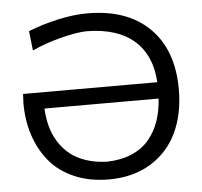

<svg xmlns="http://www.w3.org/2000/svg" viewBox="-52 -781 892 846"><g transform="rotate(-5 393.5 -357.5)"><path d="M363.8 -726.1Q540.5 -726.1 638.9 -628.9Q737.3 -531.7 737.3 -357.4Q737.3 -249.5 698.5 -167Q659.7 -84.5 581.8 -36.6Q503.9 11.2 396.5 11.2Q310.5 11.2 243.2 -18.1Q175.8 -47.4 134.3 -98.1Q92.8 -148.9 71.3 -214.1Q49.8 -279.3 49.8 -354.5L51.8 -397H645.5Q638.7 -516.6 565.2 -581.3Q491.7 -646 356.9 -647.9Q314.9 -647.9 242.7 -629.6Q170.4 -611.3 111.8 -584L102.1 -670.4Q163.1 -694.8 233.4 -710.4Q303.7 -726.1 363.8 -726.1ZM395 -67.4Q456.5 -68.8 503.9 -89.1Q551.3 -109.4 580.8 -144.8Q610.4 -180.2 626 -225.1Q641.6 -270 645 -324.7H140.1Q142.1 -282.2 152.1 -245.1Q162.1 -208 182.4 -175.8Q202.6 -143.6 231.7 -120.1Q260.7 -96.7 302.2 -82.8Q343.8 -68.8 395 -67.4Z"/></g></svg>

Font: Commissioner Flair
Style: Regular
Weight: 400
Designer: Kostas Bartsokas
Foundry: Kostas Bartsokas
Version: Version 1.000